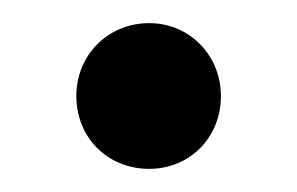

<svg xmlns="http://www.w3.org/2000/svg" viewBox="-20 -473 257 166"><path d="M109 -453C73 -453 46 -425 46 -390C46 -354 73 -327 109 -327C144 -327 171 -354 171 -390C171 -425 144 -453 109 -453Z"/></svg>

Font: GFS Pyrsos
Style: Regular
Weight: 400
Designer: George Matthiopoulos
Foundry: George Matthiopoulos
Version: Version 1.0